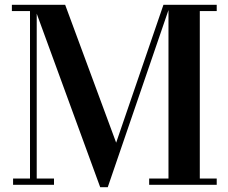

<svg xmlns="http://www.w3.org/2000/svg" viewBox="-20 -770 952 800"><path d="M397.5 10 119.5 -750H251.5L464 -175.5L661 -750H689.5L429 10ZM133 -750V-26H205V0H34.5V-26H105V-724H29.5V-750ZM883 -750V-724H812.5V-26H883V0H601.5V-26H682V-750Z"/></svg>

Font: Bodoni Moda SC 9pt SemiBold
Style: Regular
Weight: 600
Designer: Owen Earl
Foundry: indestructible type
Version: Version 2.005